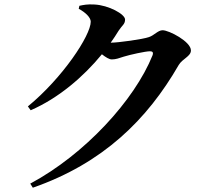

<svg xmlns="http://www.w3.org/2000/svg" viewBox="-20 -814 1040 895"><path d="M121 42 133 61C460 -53 666 -256 813 -511C831 -541 870 -551 870 -579C870 -620 768 -673 738 -673C716 -673 699 -649 674 -641C646 -631 531 -615 496 -615C509 -634 522 -652 533 -671C550 -697 563 -701 563 -723C563 -748 486 -790 420 -793C387 -795 369 -791 350 -787L347 -773C379 -756 403 -732 403 -713C403 -649 272 -451 110 -318L123 -300C252 -356 368 -455 455 -561C473 -547 489 -537 501 -537C520 -537 536 -543 557 -550C586 -559 658 -575 679 -575C691 -575 696 -570 691 -556C607 -347 375 -94 121 42Z"/></svg>

Font: Noto Serif CJK KR
Style: Bold
Weight: 700
Designer: Ryoko NISHIZUKA 西塚涼子 (kana & ideographs); Frank Grießhammer (Latin, Greek & Cyrillic); Wenlong ZHANG 张文龙 (bopomofo); San
Foundry: Adobe
Version: Version 2.001;hotconv 1.1.0;makeotfexe 2.6.0